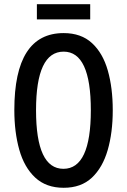

<svg xmlns="http://www.w3.org/2000/svg" viewBox="-20 -881 603 911"><path d="M515 -358Q515 -252 491 -169Q467 -86 416 -38Q365 10 282 10Q199 10 147 -38.5Q95 -87 71.5 -170.5Q48 -254 48 -359Q48 -724 282 -724Q365 -724 416.5 -676.5Q468 -629 491.5 -546.5Q515 -464 515 -358ZM151 -358Q151 -80 281 -80Q411 -80 411 -358Q411 -636 282 -636Q151 -636 151 -358ZM408 -861V-789H155V-861Z"/></svg>

Font: Noto Sans Ethiopic ExtraCondensed Medium
Style: Regular
Weight: 500
Width: 2
Designer: Monotype Design Team
Foundry: Monotype Imaging Inc.
Version: Version 2.102; ttfautohint (v1.8.4.7-5d5b)